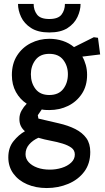

<svg xmlns="http://www.w3.org/2000/svg" viewBox="-20 -681 530 970"><path d="M216 269Q161 269 117 250Q73 231 47.5 196Q22 161 22 114Q22 65 48 32.5Q74 0 106 -18Q93 -29 85.5 -44Q78 -59 78 -80Q78 -103 89 -122.5Q100 -142 115 -157Q81 -179 60.5 -216Q40 -253 40 -302Q40 -359 66 -400Q92 -441 135.5 -463Q179 -485 229 -485Q265 -485 297 -474.5Q329 -464 354 -443L454 -493L475 -490L486 -406L396 -395Q407 -376 413.5 -352.5Q420 -329 420 -303Q420 -247 393.5 -207Q367 -167 324 -146Q281 -125 229 -125Q219 -125 209.5 -125.5Q200 -126 191 -128L171 -99L174 -82L277 -58Q325 -47 360.5 -29Q396 -11 416 16.5Q436 44 436 87Q436 146 405.5 186.5Q375 227 324.5 248Q274 269 216 269ZM232 176Q263 176 292 167Q321 158 339.5 140.5Q358 123 358 100Q358 78 341 65.5Q324 53 296.5 44.5Q269 36 236.5 30Q204 24 174 15Q145 28 127 49Q109 70 109 98Q109 121 125 138.5Q141 156 168.5 166Q196 176 232 176ZM229 -201Q276 -201 299.5 -231.5Q323 -262 323 -306Q323 -348 299.5 -378.5Q276 -409 229 -409Q183 -409 159.5 -378.5Q136 -348 136 -306Q136 -262 159.5 -231.5Q183 -201 229 -201ZM229 -517Q172 -517 137 -539.5Q102 -562 86.5 -595.5Q71 -629 71 -661H150Q150 -630 167 -607.5Q184 -585 229 -585Q274 -585 291 -607.5Q308 -630 308 -661H387Q387 -629 371.5 -595.5Q356 -562 321.5 -539.5Q287 -517 229 -517Z"/></svg>

Font: Kreon Light
Style: Regular
Weight: 400
Version: Version 2.002